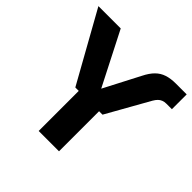

<svg xmlns="http://www.w3.org/2000/svg" viewBox="-178 -871 1037 1037"><g transform="rotate(45 340.5 -352.5)"><path d="M228.9 -306.1 6.4 -705H176.9L332.4 -400.4L439 -605.6Q457.2 -642.2 479.2 -664.1Q501.3 -686.1 530.3 -695.5Q559.3 -705 598 -705H680.7V-591.9H638.8Q623.8 -591.9 612 -587.2Q600.2 -582.6 591.3 -573.5Q582.4 -564.5 574.3 -550.6L436.7 -306.1ZM255.1 0V-342H410.4V0Z"/></g></svg>

Font: TikTok Sans Light
Style: Regular
Weight: 300
Version: Version 4.000